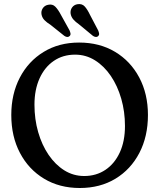

<svg xmlns="http://www.w3.org/2000/svg" viewBox="-20 -926 799 961"><path d="M376 -713Q478.5 -713 556 -666.5Q633.5 -620 677 -538Q720.5 -456 720.5 -350.5Q720.5 -243 677.5 -160.5Q634.5 -78 557.8 -31.5Q481 15 379.5 15Q277.5 15 200.2 -31.8Q123 -78.5 79.8 -160.8Q36.5 -243 36.5 -350.5Q36.5 -455.5 79.2 -537.5Q122 -619.5 198.5 -666.2Q275 -713 376 -713ZM605.5 -295.5Q605.5 -367 587 -431.5Q568.5 -496 534.8 -545.8Q501 -595.5 455.5 -624Q410 -652.5 356 -652.5Q295 -652.5 249.2 -621.2Q203.5 -590 178 -533.5Q152.5 -477 152.5 -402Q152.5 -329.5 171 -265Q189.5 -200.5 223.2 -151Q257 -101.5 302.2 -73.2Q347.5 -45 401.5 -45Q461.5 -45 507.5 -75.8Q553.5 -106.5 579.5 -162.8Q605.5 -219 605.5 -295.5ZM430.5 -851.5 471.5 -773.5Q475 -765 476 -758Q477 -751 471.5 -745.5Q466.5 -740.5 458.8 -741.2Q451 -742 444.5 -747L375.5 -804Q357.5 -816.5 347 -828.8Q336.5 -841 333.5 -857Q331 -874.5 340.5 -888.2Q350 -902 368 -905Q391 -908.5 404.5 -893.2Q418 -878 430.5 -851.5ZM285 -851.5 328 -774Q331.5 -766 332.8 -758.8Q334 -751.5 329 -746Q318.5 -735.5 302 -746.5L232.5 -802Q214 -813.5 202.8 -825Q191.5 -836.5 188 -852.5Q184.5 -870 193.8 -884.2Q203 -898.5 220.5 -902Q243 -907 257.2 -892.2Q271.5 -877.5 285 -851.5Z"/></svg>

Font: Fraunces 72pt S100
Style: Regular
Weight: 400
Version: Version 1.000; ttfautohint (v1.8.3)